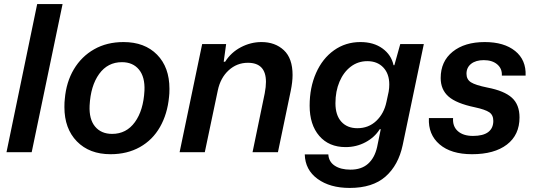

<svg xmlns="http://www.w3.org/2000/svg" viewBox="-20 -749 2634 945"><path d="M163 -729H288L136 0H12Z M297 -222Q297 -248 299 -262Q306 -345 343.5 -408Q381 -471 443.5 -506.5Q506 -542 588 -542Q692 -542 753 -480Q814 -418 814 -312Q814 -286 812 -272Q804 -188 767.5 -124Q731 -60 668.5 -25Q606 10 524 10Q420 10 358.5 -53Q297 -116 297 -222ZM691 -303Q694 -370 664 -406.5Q634 -443 580 -443Q510 -443 468 -385Q426 -327 421 -229Q418 -162 448 -126Q478 -90 532 -90Q602 -90 644 -148Q686 -206 691 -303Z M975 -532H1093L1081 -445H1088Q1117 -491 1165.5 -516.5Q1214 -542 1267 -542Q1334 -542 1377 -502Q1420 -462 1420 -380Q1420 -346 1411 -302L1348 0H1223L1283 -290Q1289 -322 1289 -346Q1289 -440 1200 -440Q1146 -440 1105.5 -403Q1065 -366 1052 -304L988 0H864Z M1480 11H1596Q1598 47 1627.5 66.5Q1657 86 1705 86Q1759 86 1791.5 57Q1824 28 1836 -25L1854 -113H1849Q1824 -73 1779 -49Q1734 -25 1681 -25Q1599 -25 1551.5 -80Q1504 -135 1504 -229Q1504 -318 1535.5 -389.5Q1567 -461 1624 -501.5Q1681 -542 1754 -542Q1819 -542 1862.5 -510.5Q1906 -479 1917 -428H1921L1950 -532H2066L1962 -35Q1941 64 1877.5 120Q1814 176 1701 176Q1604 176 1543 131.5Q1482 87 1480 11ZM1882 -247 1893 -298Q1896 -316 1896 -333Q1896 -386 1866.5 -417Q1837 -448 1788 -448Q1742 -448 1706.5 -421Q1671 -394 1651 -347Q1631 -300 1631 -241Q1631 -182 1660 -150Q1689 -118 1739 -118Q1794 -118 1832 -154Q1870 -190 1882 -247Z M2091 -168H2210Q2207 -127 2233.5 -103.5Q2260 -80 2308 -80Q2358 -80 2383 -99Q2408 -118 2408 -154Q2408 -183 2388 -196.5Q2368 -210 2317 -221Q2226 -240 2187.5 -274Q2149 -308 2149 -365Q2149 -447 2208 -494.5Q2267 -542 2366 -542Q2461 -542 2515.5 -498Q2570 -454 2567 -377H2450Q2452 -411 2427.5 -432Q2403 -453 2361 -453Q2322 -453 2299 -435Q2276 -417 2276 -386Q2276 -358 2298 -344Q2320 -330 2379 -318Q2462 -302 2499.5 -268Q2537 -234 2537 -171Q2537 -85 2475 -37.5Q2413 10 2303 10Q2200 10 2143.5 -38.5Q2087 -87 2091 -168Z"/></svg>

Font: Mona Sans SemiBold
Style: Italic
Weight: 600
Italic angle: -11.7°
Designer: Deni Anggara
Foundry: GitHub
Version: Version 2.000